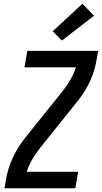

<svg xmlns="http://www.w3.org/2000/svg" viewBox="-20 -1007 545 1027"><path d="M4 0 12 -46Q21 -103 46.5 -159Q72 -215 110 -264L320 -526Q342 -554 359 -584.5Q376 -615 386 -647H111L126 -735H505L497 -689Q488 -632 463 -576Q438 -520 399 -471L189 -209Q167 -181 150 -150.5Q133 -120 123 -88H398L383 0ZM311 -790 262 -840 421 -987 483 -923Z"/></svg>

Font: Iosevka Curly Semibold Oblique
Style: Regular
Weight: 600
Italic angle: -9°
Monospace: yes
Designer: Belleve Invis
Foundry: Belleve Invis
Version: Version 11.1.0; ttfautohint (v1.8.3)